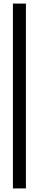

<svg xmlns="http://www.w3.org/2000/svg" viewBox="-20 -930 216 1070"><path d="M51.9 -910H124.4V120H51.9Z"/></svg>

Font: Big Shoulders Thin
Style: Regular
Weight: 100
Designer: Patric King
Foundry: XO Type Co
Version: Version 2.002